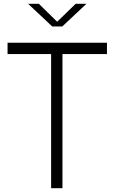

<svg xmlns="http://www.w3.org/2000/svg" viewBox="-20 -996 606 1016"><path d="M250.5 0V-710H20V-770H546V-710H310.5V0ZM128.5 -976H185.5L282.5 -881L380.5 -976H437.5L309.5 -856H256.5Z"/></svg>

Font: Junction Light
Style: Regular
Weight: 300
Designer: Caroline Hadilaksono
Foundry: Caroline Hadilaksono, Tyler Finck, The League of Moveable Type
Version: Version 2.000; ttfautohint (v1.8.3)